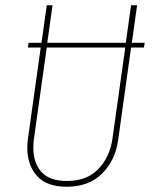

<svg xmlns="http://www.w3.org/2000/svg" viewBox="-20 -701 581 731"><path d="M528 -520H479L430 -169Q420 -92 369.5 -41Q319 10 234 10Q158 10 121 -31Q84 -72 84 -137Q84 -159 86 -170L135 -520H86L89 -538H138L158 -681H180L160 -538H459L479 -681H502L482 -538H531ZM457 -520H158L109 -171Q107 -160 107 -138Q107 -80 138 -46Q169 -12 235 -12Q311 -12 354.5 -57.5Q398 -103 408 -172Z"/></svg>

Font: Fira Sans Extra Condensed Thin
Style: Italic
Weight: 250
Width: 3
Italic angle: -8°
Designer: Carrois Corporate & Edenspiekermann AG
Foundry: Carrois Corporate GbR & Edenspiekermann AG
Version: Version 4.203